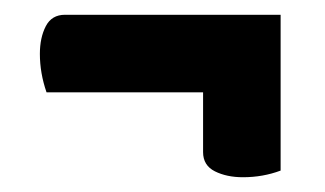

<svg xmlns="http://www.w3.org/2000/svg" viewBox="-20 -342 440 260"><path d="M43 -217Q34 -243 34 -269Q34 -291 42 -306.5Q50 -322 68 -322H360V-217ZM309 -102Q287 -102 271 -110Q255 -118 255 -136V-322H360V-111Q336 -102 309 -102Z"/></svg>

Font: Yanone Kaffeesatz ExtraLight
Style: Bold
Weight: 700
Version: Version 2.003